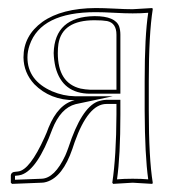

<svg xmlns="http://www.w3.org/2000/svg" viewBox="-20 -452 469 475"><path d="M348.1 -251V-178.2Q348.1 -60.1 357.9 0L356.9 2.9Q355 2.9 308.1 0Q308.1 0 259.8 2.9L257.8 0Q267.6 -64.5 268.1 -168.9V-194.8H243.2Q198.2 -194.8 164.6 -100.1Q161.6 -91.8 159.2 -84Q135.3 -14.2 95.2 -2Q88.9 0 83 0L9.8 2.9L6.8 0V-19Q8.3 -26.4 17.1 -26.9L24.9 -27.8Q53.7 -31.2 90.3 -112.3Q96.2 -125 100.1 -136.2Q124 -194.8 165 -204.1Q104 -204.1 64.9 -243.7Q38.6 -272 38.1 -310.1Q38.1 -363.8 85 -397.9Q132.8 -431.6 216.8 -432.1Q235.4 -432.1 262.9 -430.7Q290.5 -429.2 308.1 -429.2L356.9 -432.1L357.9 -429.2Q348.1 -367.7 348.1 -251ZM268.1 -230V-366.2Q268.1 -395 245.1 -399.9Q233.9 -401.9 213.9 -401.9Q133.8 -401.9 124.5 -343.3Q123 -333 123 -320.8Q123 -246.6 179.2 -232.9Q190.9 -230.5 203.1 -230ZM337.9 -251Q337.9 -363.8 346.7 -420.4Q329.6 -418.9 308.1 -418.9Q289.6 -418.9 262.2 -420.4Q234.4 -421.9 216.8 -421.9Q81.1 -421.9 53.2 -340.3Q47.9 -324.7 47.9 -310.1Q47.9 -252.9 108.9 -226.1Q136.7 -214.4 165 -213.9H259.3L167 -194.3Q129.9 -184.6 109.4 -132.3Q72.8 -32.7 32.7 -19.5Q28.8 -18.6 26.4 -18.1L17.6 -17.1H17.1V-7.3L82.5 -9.8Q115.2 -10.7 141.6 -67.4Q146 -77.6 149.4 -87.4Q181.2 -184.6 221.2 -200.7Q232.4 -204.6 243.2 -205.1H277.8V-168.9Q277.8 -66.4 269.5 -8.3Q286.6 -9.8 308.1 -9.8Q330.6 -9.8 346.7 -8.3Q338.4 -66.9 337.9 -178.2ZM277.8 -220.2H203.1Q134.3 -220.2 117.2 -286.1Q113.3 -303.2 112.8 -320.8Q115.2 -410.6 213.9 -412.1Q265.6 -412.1 274.9 -386.2Q277.8 -377 277.8 -366.2Z"/></svg>

Font: Linux Biolinum Outline O
Style: Bold
Weight: 700
Designer: Philipp H. Poll
Foundry: Philipp H. Poll
Version: Version 0.9.2